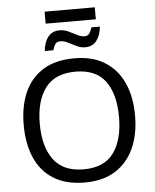

<svg xmlns="http://www.w3.org/2000/svg" viewBox="-65 -1068 911 1132"><g transform="rotate(-5 390.5 -502.0)"><path d="M242 -943V-1014H539V-943ZM223 -783Q228 -836 252.5 -866.5Q277 -897 320 -897Q348 -897 373 -885Q398 -873 421 -861Q444 -849 463 -849Q484 -849 493 -862.5Q502 -876 509 -898H559Q554 -846 530 -815Q506 -784 462 -784Q437 -784 412 -796Q387 -808 364 -820Q341 -832 320 -832Q298 -832 289 -819Q280 -806 274 -783ZM720 -358Q720 -247 682.5 -164.5Q645 -82 572 -36Q499 10 391 10Q280 10 206.5 -36Q133 -82 97 -165Q61 -248 61 -359Q61 -469 97 -551Q133 -633 206.5 -679Q280 -725 392 -725Q499 -725 572 -679.5Q645 -634 682.5 -551.5Q720 -469 720 -358ZM156 -358Q156 -223 213 -145.5Q270 -68 391 -68Q513 -68 569 -145.5Q625 -223 625 -358Q625 -493 569 -569.5Q513 -646 392 -646Q271 -646 213.5 -569.5Q156 -493 156 -358Z"/></g></svg>

Font: Noto Sans Historical
Style: Regular
Weight: 400
Designer: Monotype Design Team
Foundry: Monotype Imaging Inc.
Version: Version 2.013; ttfautohint (v1.8.4.7-5d5b)